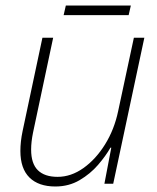

<svg xmlns="http://www.w3.org/2000/svg" viewBox="-20 -667 571 697"><path d="M181 10Q120 10 87 -22.5Q54 -55 54 -119Q54 -136 56 -154Q58 -172 62 -191L134 -530H173L100 -186Q93 -152 93 -124Q93 -73 117.5 -49Q142 -25 189 -25Q238 -25 283 -57Q328 -89 361.5 -143Q395 -197 409 -264L466 -530H504L391 0H359L384 -131H381Q364 -101 336 -68.5Q308 -36 269 -13Q230 10 181 10ZM211 -612 219 -647H455L447 -612Z"/></svg>

Font: Noto Sans Disp ExtLt
Style: Italic
Weight: 200
Italic angle: -12°
Designer: Monotype Design Team
Foundry: Monotype Imaging Inc.
Version: Version 2.000;GOOG;noto-source:20170915:90ef993387c0